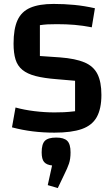

<svg xmlns="http://www.w3.org/2000/svg" viewBox="-20 -660 572 977"><path d="M59 -113Q102 -101 154.5 -94.5Q207 -88 257 -88Q282 -88 305 -89Q328 -90 362 -94V-249L269 -257Q204 -262 161.5 -273Q119 -284 94 -304.5Q69 -325 59 -357.5Q49 -390 49 -438Q49 -513 69 -557Q89 -601 134 -620.5Q179 -640 253 -640Q307 -640 358.5 -635Q410 -630 463 -618L447 -521Q401 -530 359.5 -533.5Q318 -537 269 -537Q240 -537 222 -536Q204 -535 183 -532V-375L285 -368Q364 -362 410 -342.5Q456 -323 476 -283Q496 -243 496 -177Q496 -107 472.5 -64.5Q449 -22 396.5 -3.5Q344 15 257 15Q200 15 147 8.5Q94 2 41 -12ZM274 297 223 282 245 182Q217 179 204.5 164.5Q192 150 192 115Q192 73 208.5 56.5Q225 40 266 40Q305 40 322 56.5Q339 73 339 115Q339 149 331 172.5Q323 196 307 228Z"/></svg>

Font: Changa Medium
Style: Regular
Weight: 500
Designer: Eduardo Rodriguez Tunni
Foundry: Eduardo Rodriguez Tunni
Version: Version 3.003